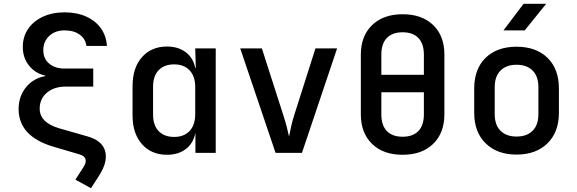

<svg xmlns="http://www.w3.org/2000/svg" viewBox="-20 -805 3040 1011"><path d="M320 -645Q270 -645 239 -615.5Q208 -586 208 -541Q208 -496 239 -470Q270 -444 320 -444H471V-349H326Q265 -349 227 -317Q189 -285 189 -233Q189 -159 293 -129L440 -87Q518 -65 533.5 -10Q549 45 503 118L459 186L377 141L422 71Q435 49 430 32.5Q425 16 399 8L263 -32Q78 -86 78 -231Q78 -297 116.5 -345Q155 -393 218 -404V-407Q165 -419 132.5 -460Q100 -501 100 -558Q100 -611 127.5 -652Q155 -693 205 -716.5Q255 -740 320 -740Q385 -740 434.5 -717.5Q484 -695 512 -655Q540 -615 543 -563H435Q431 -599 400.5 -622Q370 -645 320 -645Z M859 10Q777 10 727.5 -46Q678 -102 678 -197V-352Q678 -448 727.5 -504Q777 -560 859 -560Q918 -560 957.5 -530.5Q997 -501 1008 -448H1011L1008 -550H1116V0H1009V-102H1008Q997 -49 957.5 -19.5Q918 10 859 10ZM897 -84Q949 -84 978.5 -115.5Q1008 -147 1008 -205V-346Q1008 -403 978.5 -434.5Q949 -466 897 -466Q845 -466 815.5 -435.5Q786 -405 786 -347V-203Q786 -145 815.5 -114.5Q845 -84 897 -84Z M1431 0 1245 -550H1359L1472 -198Q1482 -167 1490 -136.5Q1498 -106 1502 -86Q1506 -106 1512.5 -136.5Q1519 -167 1529 -198L1641 -550H1755L1570 0Z M2100 10Q1998 10 1939 -47.5Q1880 -105 1880 -203V-517Q1880 -615 1939 -672.5Q1998 -730 2100 -730Q2202 -730 2261 -673Q2320 -616 2320 -518V-203Q2320 -105 2261 -47.5Q2202 10 2100 10ZM1988 -411H2212V-517Q2212 -575 2183 -605Q2154 -635 2100 -635Q2046 -635 2017 -605Q1988 -575 1988 -517ZM2100 -85Q2154 -85 2183 -115Q2212 -145 2212 -203V-319H1988V-203Q1988 -145 2017 -115Q2046 -85 2100 -85Z M2700 9Q2598 9 2537.5 -50Q2477 -109 2477 -211V-339Q2477 -442 2537 -500.5Q2597 -559 2700 -559Q2803 -559 2863 -500.5Q2923 -442 2923 -339V-211Q2923 -109 2862.5 -50Q2802 9 2700 9ZM2700 -86Q2754 -86 2784.5 -116.5Q2815 -147 2815 -204V-346Q2815 -403 2784.5 -433.5Q2754 -464 2700 -464Q2646 -464 2615.5 -433.5Q2585 -403 2585 -346V-204Q2585 -147 2615.5 -116.5Q2646 -86 2700 -86ZM2631 -645 2737 -785H2856L2743 -645Z"/></svg>

Font: JetBrains Mono SemiBold
Style: Regular
Weight: 472
Monospace: yes
Designer: Philipp Nurullin, Konstantin Bulenkov
Foundry: JetBrains
Version: Version 2.305; ttfautohint (v1.8.4.7-5d5b)